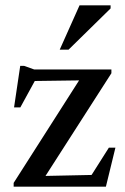

<svg xmlns="http://www.w3.org/2000/svg" viewBox="-20 -697 468 717"><path d="M31 0V-14L289.5 -419L326.5 -397.5L72.5 -394L126 -424L56 -296H32.5L55.5 -451H70L108 -437.5H396V-423.5L135.5 -17.5L102 -39L337.5 -44L304.5 -16L386.5 -145.5H411L375.5 0ZM203 -511.5 277 -677H393V-665.5L236 -511.5Z"/></svg>

Font: Newsreader 24pt Medium
Style: Regular
Weight: 500
Designer: Hugues Gentile
Foundry: Production Type
Version: Version 1.003